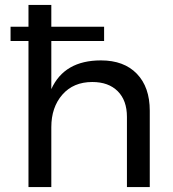

<svg xmlns="http://www.w3.org/2000/svg" viewBox="-20 -762 705 782"><path d="M590 -311V0H497V-286Q497 -353 459.5 -390.5Q422 -428 356 -428Q279 -428 234 -376.5Q189 -325 189 -244V0H96V-595H23V-653H96V-742H189V-653H404V-595H189V-399Q242 -516 391 -516Q485 -516 537.5 -461.5Q590 -407 590 -311Z"/></svg>

Font: Montserrat arm2
Style: Regular
Weight: 400
Designer: Julieta Ulanovsky
Foundry: Julieta Ulanovsky
Version: Version 6.000